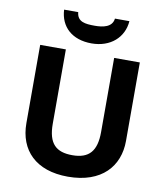

<svg xmlns="http://www.w3.org/2000/svg" viewBox="-100 -1021 956 1112"><g transform="rotate(10 378.0 -464.5)"><path d="M570 -939H485C479 -887 424 -878 377 -878C320 -878 274 -883 269 -939H186C191 -839 261 -774 376 -774C487 -774 563 -842 570 -939ZM671 -252V-714H520V-278C520 -167 478 -117 379 -117C284 -117 236 -159 236 -277V-714H85V-254C85 -95 186 10 375 10C574 10 671 -104 671 -252Z"/></g></svg>

Font: Noto Traditional Nushu
Style: Bold
Weight: 700
Designer: LIU Zhao
Foundry: LiuZhao Studio
Version: Version 2.003